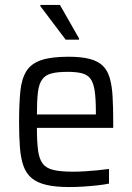

<svg xmlns="http://www.w3.org/2000/svg" viewBox="-20 -747 534 775"><path d="M260 8Q205 8 168 -0.5Q131 -9 108.5 -27.5Q86 -46 75 -76.5Q64 -107 60.5 -151Q57 -195 57 -254Q57 -327 62 -377.5Q67 -428 86 -459Q105 -490 145.5 -504Q186 -518 256 -518Q309 -518 342.5 -509Q376 -500 395 -481.5Q414 -463 423 -432Q432 -401 434.5 -357Q437 -313 437 -255V-231H129Q129 -176 133.5 -141Q138 -106 152 -87Q166 -68 195.5 -61Q225 -54 275 -54Q297 -54 322 -55.5Q347 -57 372.5 -59.5Q398 -62 420 -65V-6Q402 -2 375 1Q348 4 318 6Q288 8 260 8ZM367 -266V-294Q367 -349 362 -381.5Q357 -414 344.5 -430Q332 -446 309.5 -451.5Q287 -457 254 -457Q212 -457 187.5 -450.5Q163 -444 150 -426Q137 -408 133 -374Q129 -340 129 -285H386ZM245 -587 143 -722V-727H222L299 -592V-587Z"/></svg>

Font: Saira SemiCondensed
Style: Regular
Weight: 400
Width: 4
Designer: Hector Gatti with collaboration of the Omnibus-Type team
Foundry: Omnibus-Type
Version: Version 1.101